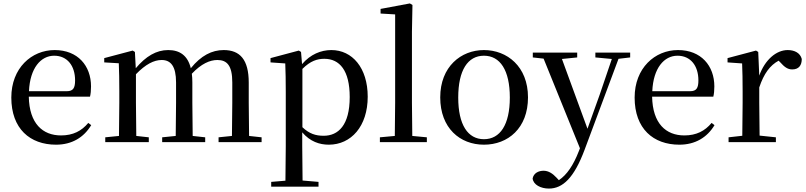

<svg xmlns="http://www.w3.org/2000/svg" viewBox="-20 -829 4703 1120"><path d="M307 15C399 15 469 -27 512 -99L495 -112C456 -65 406 -39 336 -39C229 -39 151 -108 148 -265H505C509 -281 511 -301 511 -325C511 -445 434 -537 299 -537C164 -537 46 -432 46 -260C46 -78 155 15 307 15ZM149 -297C155 -432 218 -504 296 -504C372 -504 418 -446 418 -360C418 -316 407 -297 370 -297Z M1332 0H1506V-28L1433 -36L1431 -230V-347C1431 -481 1380 -537 1285 -537C1216 -537 1153 -505 1093 -431C1075 -505 1029 -537 961 -537C892 -537 831 -501 772 -431L767 -526L754 -534L588 -490V-465L673 -460C675 -410 676 -363 676 -296V-230L674 -36L594 -28V0H848V-28L775 -36L773 -230V-396C829 -454 878 -479 923 -479C976 -479 1007 -443 1007 -348V-230L1005 -36L926 -28V0H1177V-28L1104 -36L1102 -230V-348C1102 -367 1101 -384 1099 -399C1154 -457 1204 -479 1248 -479C1304 -479 1335 -447 1335 -348V-230L1333 -36L1255 -28V0Z M1898 15C2028 15 2125 -92 2125 -265C2125 -433 2035 -537 1913 -537C1852 -537 1791 -512 1742 -455L1736 -526L1723 -534L1558 -490V-465L1644 -459C1646 -410 1647 -361 1647 -293V23L1645 225L1562 232V260H1838V232L1745 224L1743 23V-57C1789 -3 1844 15 1898 15ZM1744 -427C1791 -474 1831 -486 1872 -486C1961 -486 2020 -418 2020 -263C2020 -98 1953 -37 1868 -37C1821 -37 1784 -49 1744 -87Z M2282 0H2470V-28L2385 -36L2383 -230V-644L2386 -800L2371 -809L2200 -777V-750L2285 -745V-230L2283 -36L2196 -28V0Z M2803 15C2943 15 3060 -81 3060 -261C3060 -441 2938 -537 2803 -537C2669 -537 2548 -440 2548 -261C2548 -82 2663 15 2803 15ZM2803 -17C2709 -17 2653 -101 2653 -260C2653 -420 2709 -504 2803 -504C2897 -504 2954 -420 2954 -260C2954 -101 2897 -17 2803 -17Z M3453 -494 3549 -485 3479 -279 3407 -78 3258 -485 3347 -494V-522H3088V-494L3151 -487L3363 36L3356 54C3325 134 3287 191 3240 222L3227 208C3204 183 3179 167 3151 167C3121 167 3093 181 3087 212C3091 249 3135 271 3182 271C3263 271 3329 208 3390 45L3588 -486L3656 -494V-522H3453Z M3943 15C4035 15 4105 -27 4148 -99L4131 -112C4092 -65 4042 -39 3972 -39C3865 -39 3787 -108 3784 -265H4141C4145 -281 4147 -301 4147 -325C4147 -445 4070 -537 3935 -537C3800 -537 3682 -432 3682 -260C3682 -78 3791 15 3943 15ZM3785 -297C3791 -432 3854 -504 3932 -504C4008 -504 4054 -446 4054 -360C4054 -316 4043 -297 4006 -297Z M4409 -319C4436 -400 4472 -448 4522 -475L4531 -466C4555 -439 4574 -424 4601 -424C4640 -424 4657 -448 4657 -485C4648 -520 4615 -537 4575 -537C4508 -537 4442 -480 4409 -388L4403 -526L4390 -534L4224 -490V-465L4309 -459C4311 -410 4312 -363 4312 -295V-230L4310 -37L4230 -28V0H4506V-28L4411 -38L4409 -230Z"/></svg>

Font: Noto Serif TC Medium
Style: Regular
Weight: 500
Designer: Ryoko NISHIZUKA 西塚涼子 (kana & ideographs); Frank Grießhammer (Latin, Greek & Cyrillic); Wenlong ZHANG 张文龙 (bopomofo); San
Foundry: Adobe
Version: Version 2.001;hotconv 1.1.0;makeotfexe 2.6.0